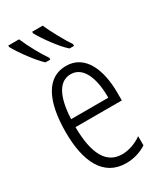

<svg xmlns="http://www.w3.org/2000/svg" viewBox="-195 -841 788 926"><g transform="rotate(-30 199.5 -378.0)"><path d="M206 -766H147V-758C168 -717 229 -634 263 -606H288V-616C267 -646 223 -725 206 -766ZM74 -766H14V-758C36 -716 96 -635 129 -606H156V-616C133 -648 95 -716 74 -766ZM205 -542C98 -542 45 -438 45 -265C45 -102 98 10 224 10C267 10 305 -2 338 -23V-74C301 -49 265 -37 228 -37C141 -37 99 -115 98 -263H356V-305C356 -432 313 -542 205 -542ZM205 -496C277 -496 307 -410 306 -307H99C105 -435 143 -496 205 -496Z"/></g></svg>

Font: Noto Sans UI Condensed Light
Style: Regular
Weight: 300
Width: 3
Designer: Monotype Design Team
Foundry: Monotype Imaging Inc.
Version: Version 1.901